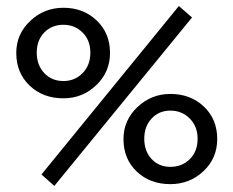

<svg xmlns="http://www.w3.org/2000/svg" viewBox="-20 -607 778 640"><path d="M161.1 12.7 118.2 -25.4 576.2 -586.9 620.1 -548.8ZM191.4 -279.3Q123 -279.3 78.6 -321.8Q34.2 -364.3 34.2 -430.7Q34.2 -493.2 80.6 -537.1Q127 -581.1 191.4 -581.1Q257.8 -581.1 302.2 -538.8Q346.7 -496.6 346.7 -430.7Q346.7 -366.7 300.8 -323Q254.9 -279.3 191.4 -279.3ZM191.4 -336.9Q229.5 -336.9 255.4 -363.3Q281.2 -389.6 281.2 -431.6Q281.2 -472.7 255.4 -498.5Q229.5 -524.4 191.4 -524.4Q152.3 -524.4 127.4 -498.5Q102.5 -472.7 102.5 -431.6Q102.5 -390.1 127.4 -363.5Q152.3 -336.9 191.4 -336.9ZM547.9 6.8Q480 6.8 435.8 -35.2Q391.6 -77.1 391.6 -143.6Q391.6 -206.1 438 -250Q484.4 -293.9 547.9 -293.9Q615.2 -293.9 659.7 -251.7Q704.1 -209.5 704.1 -143.6Q704.1 -79.6 658.2 -36.4Q612.3 6.8 547.9 6.8ZM547.9 -50.8Q586.9 -50.8 612.8 -76.7Q638.7 -102.5 638.7 -144.5Q638.7 -185.5 612.5 -211.9Q586.4 -238.3 547.9 -238.3Q509.8 -238.3 485.4 -211.9Q460.9 -185.5 460.9 -144.5Q460.9 -103 485.4 -76.9Q509.8 -50.8 547.9 -50.8Z"/></svg>

Font: Crimson Pro
Style: Regular
Weight: 400
Designer: Jacques Le Bailly
Foundry: Baron von Fonthausen
Version: Version 1.003